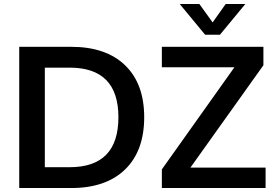

<svg xmlns="http://www.w3.org/2000/svg" viewBox="-20 -948 1395 968"><path d="M77 -712H339Q514 -712 610.5 -619Q707 -526 707 -357Q707 -187 610.5 -93.5Q514 0 339 0H77ZM331 -105Q577 -105 577 -357Q577 -607 331 -607H206V-105ZM1319 -103V0H796V-94L1162 -609H796V-712H1308V-619L940 -103ZM1217 -928 1089 -773H1014L886 -928H985L1052 -835L1118 -928Z"/></svg>

Font: Muli
Style: Bold
Weight: 700
Designer: Vernon Adams
Foundry: Vernon Adams
Version: Version 2.001